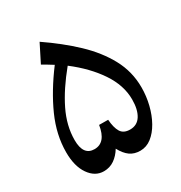

<svg xmlns="http://www.w3.org/2000/svg" viewBox="-184 -917 991 1054"><g transform="rotate(-30 311.0 -389.5)"><path d="M219.7 -786.6Q324.2 -715.3 405.3 -638.7Q486.3 -562 532.7 -476.1Q579.1 -390.1 579.1 -291Q579.1 -234.9 565.9 -181.4Q552.7 -127.9 528.6 -85Q504.4 -42 471.9 -16.8Q439.5 8.3 400.4 8.3Q362.8 8.3 336.2 -10.5Q309.6 -29.3 288.1 -69.3Q267.1 -34.7 237.8 -14.4Q208.5 5.9 170.9 5.9Q115.7 5.9 79.1 -46.6Q42.5 -99.1 42.5 -187.5Q42.5 -298.3 92.3 -409.4Q142.1 -520.5 228.5 -635.3Q210 -647 192.9 -657.2Q175.8 -667.5 163.1 -674.3ZM287.6 -595.7Q205.6 -496.1 160.9 -404.5Q116.2 -313 116.2 -222.7Q116.2 -125 187 -125Q258.3 -125 274.4 -228L331.5 -227.5Q335 -176.3 351.8 -148.4Q368.7 -120.6 410.2 -120.6Q455.1 -120.6 478.3 -157.7Q501.5 -194.8 501.5 -258.8Q501.5 -348.1 443.8 -434.1Q386.2 -520 287.6 -595.7Z"/></g></svg>

Font: Pinar SemiBold
Style: Regular
Weight: 600
Designer: Amin Abedi
Version: Version 3.000